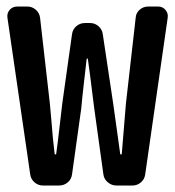

<svg xmlns="http://www.w3.org/2000/svg" viewBox="-20 -572 540 592"><path d="M112.3 0Q97.7 0 86.4 -9.8Q75.2 -19.5 73.2 -34.2L2.9 -517.6Q1 -531.2 9.8 -541.5Q18.6 -551.8 33.2 -551.8H64.5Q79.1 -551.8 90.3 -542Q101.6 -532.2 103.5 -517.6L133.8 -252Q135.7 -235.4 138.2 -203.1Q140.6 -170.9 143.1 -146Q145.5 -121.1 148.4 -97.7Q149.4 -95.7 151.4 -95.7Q153.3 -95.7 153.3 -97.7Q157.2 -125 163.1 -176.3Q168.9 -227.5 171.9 -252L202.1 -466.8Q204.1 -481.4 215.3 -491.2Q226.6 -501 242.2 -501H257.8Q272.5 -501 283.7 -491.2Q294.9 -481.4 296.9 -466.8L329.1 -252Q333 -226.6 339.8 -175.3Q346.7 -124 350.6 -97.7Q350.6 -95.7 353 -95.7Q355.5 -95.7 355.5 -97.7Q358.4 -127.9 368.2 -252L398.4 -517.6Q399.4 -532.2 410.6 -542Q421.9 -551.8 436.5 -551.8H467.8Q481.4 -551.8 490.2 -541.5Q499 -531.2 497.1 -517.6L427.7 -34.2Q425.8 -19.5 414.6 -9.8Q403.3 0 388.7 0H338.9Q324.2 0 312.5 -9.8Q300.8 -19.5 298.8 -34.2L270.5 -238.3Q254.9 -364.3 251 -389.6Q251 -391.6 249 -391.6Q247.1 -391.6 247.1 -389.6Q245.1 -372.1 239.3 -321.3Q233.4 -270.5 230.5 -237.3L202.1 -34.2Q200.2 -19.5 189 -9.8Q177.7 0 162.1 0Z"/></svg>

Font: Gen Jyuu Gothic L Monospace Medium
Style: Regular
Weight: 500
Designer: [Source Han Sans]
Ryoko NISHIZUKA  (kana & ideographs); Paul D. Hunt (Latin, Greek & Cyrillic); Wenlong ZHANG  (bopomofo
Version: Version 1.002.20150607